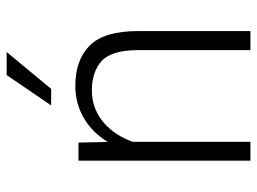

<svg xmlns="http://www.w3.org/2000/svg" viewBox="-120 -670 789 590"><g transform="rotate(-90 275.0 -374.5)"><path d="M292.5 -487.3C330.6 -487.3 360.8 -477.1 383.3 -457C405.3 -436.5 416.5 -398.9 416.5 -344.7V0H475.1V-344.2C475.1 -414.1 460.4 -463.9 430.7 -493.7C400.9 -523.4 359.4 -538.1 306.6 -538.1C231 -538.1 170.9 -498.5 134.3 -438.5L132.3 -528.3H76.7V0H134.8V-361.8C157.2 -425.8 210 -487.3 292.5 -487.3ZM297.4 -612.3 410.6 -749H339.8L246.6 -612.3Z"/></g></svg>

Font: Vazirmatn ExtraLight
Style: Regular
Weight: 200
Designer: Saber Rastikerdar
Foundry: Saber Rastikerdar
Version: Version 33.003